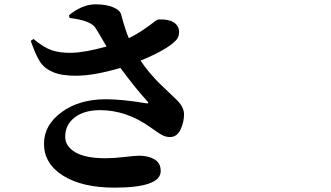

<svg xmlns="http://www.w3.org/2000/svg" viewBox="-20 -818 1540 893"><path d="M303.7 -734.4 300.8 -747.1Q363.3 -797.9 423.8 -797.9Q473.6 -797.9 506.3 -784.2Q539.1 -770.5 543.9 -749Q562.5 -678.7 579.1 -640.6Q617.2 -659.2 648.9 -681.2Q680.7 -703.1 695.8 -715.3Q710.9 -727.5 718.8 -727.5Q777.3 -729.5 799.8 -704.1Q813.5 -689.5 813 -667Q812.5 -644.5 796.9 -628.9Q754.9 -585.9 633.8 -536.1Q652.3 -507.8 677.7 -478Q703.1 -448.2 720.2 -431.6Q737.3 -415 767.1 -386.7Q796.9 -358.4 803.7 -351.6Q835.9 -319.3 835.9 -286.1Q835.9 -249 819.3 -214.8Q802.7 -180.7 771.5 -180.7Q761.7 -180.7 752.4 -182.6Q743.2 -184.6 732.9 -190.4Q722.7 -196.3 717.3 -199.7Q711.9 -203.1 698.2 -212.9Q684.6 -222.7 678.7 -226.6Q567.4 -305.7 445.3 -305.7Q371.1 -305.7 327.1 -271.5Q283.2 -237.3 283.2 -182.6Q283.2 -137.7 330.1 -109.9Q377 -82 471.7 -82Q508.8 -82 559.1 -87.9Q609.4 -93.8 627 -93.8Q669.9 -93.8 698.7 -76.7Q727.5 -59.6 727.5 -22.5Q727.5 54.7 512.7 54.7Q362.3 54.7 273.4 -1Q184.6 -56.6 184.6 -149.4Q184.6 -236.3 266.6 -296.4Q348.6 -356.4 472.7 -356.4Q546.9 -356.4 658.2 -337.9Q668 -335.9 669.4 -338.9Q670.9 -341.8 663.1 -349.6Q617.2 -398.4 540 -502Q418.9 -466.8 338.9 -465.8Q268.6 -464.8 227.1 -482.4Q185.5 -500 165.5 -531.7Q145.5 -563.5 123 -627.9L135.7 -636.7Q183.6 -596.7 221.7 -584Q259.8 -571.3 313.5 -572.3Q376 -574.2 475.6 -601.6Q430.7 -678.7 423.8 -688.5Q402.3 -722.7 303.7 -734.4Z"/></svg>

Font: Bpmf Zihi Serif Heavy
Style: Heavy
Weight: 900
Foundry: But Ko
Version: Version 1.320